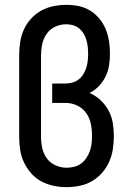

<svg xmlns="http://www.w3.org/2000/svg" viewBox="-20 -763 540 791"><path d="M254 8Q227 8 200.5 2.5Q174 -3 150 -16Q126 -29 108 -49.5Q90 -70 78.5 -94.5Q67 -119 63 -146Q59 -173 59 -200V-535Q59 -562 63 -589Q67 -616 78 -640.5Q89 -665 107.5 -685.5Q126 -706 149.5 -719Q173 -732 199.5 -737.5Q226 -743 253 -743Q279 -743 304 -738Q329 -733 351 -719.5Q373 -706 389.5 -686Q406 -666 415.5 -642.5Q425 -619 429 -594Q433 -569 433 -543Q433 -519 429.5 -495Q426 -471 415.5 -449Q405 -427 388 -409Q371 -391 349 -380Q374 -369 394 -350.5Q414 -332 427 -308Q440 -284 444.5 -257Q449 -230 449 -203Q449 -176 445 -149Q441 -122 430 -97Q419 -72 400.5 -51Q382 -30 358.5 -16.5Q335 -3 308 2.5Q281 8 254 8ZM254 -72Q270 -72 286 -76Q302 -80 314.5 -89.5Q327 -99 336 -112.5Q345 -126 350.5 -141.5Q356 -157 357.5 -173Q359 -189 359 -205Q359 -230 354 -254Q349 -278 334.5 -298Q320 -318 297.5 -328.5Q275 -339 250 -339H195V-419H250Q265 -419 279 -423Q293 -427 304.5 -436Q316 -445 323.5 -457.5Q331 -470 335.5 -484Q340 -498 341.5 -512.5Q343 -527 343 -541Q343 -556 341.5 -570Q340 -584 336 -598Q332 -612 324.5 -624.5Q317 -637 306 -646Q295 -655 281 -659Q267 -663 253 -663Q229 -663 207.5 -653Q186 -643 172.5 -624Q159 -605 154 -581.5Q149 -558 149 -535V-200Q149 -176 154 -153Q159 -130 172.5 -111Q186 -92 208.5 -82Q231 -72 254 -72Z"/></svg>

Font: Iosevka Curly Slab Medium
Style: Regular
Weight: 500
Monospace: yes
Designer: Belleve Invis
Foundry: Belleve Invis
Version: Version 22.1.2; ttfautohint (v1.8.4)